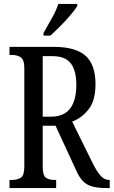

<svg xmlns="http://www.w3.org/2000/svg" viewBox="-20 -951 575 971"><path d="M28 0V-41H42Q68 -41 85.5 -52.5Q103 -64 103 -108V-605Q103 -649 85 -661Q67 -673 42 -673H28V-714H252Q362 -714 412.5 -669Q463 -624 463 -526Q463 -442 428 -398Q393 -354 345 -336L451 -121Q471 -82 489.5 -61.5Q508 -41 532 -41H535V0H520Q478 0 449.5 -7Q421 -14 401 -33.5Q381 -53 365 -90L261 -315H196V-108Q196 -64 212 -52.5Q228 -41 255 -41H264V0ZM237 -361Q304 -361 335 -402.5Q366 -444 366 -522Q366 -594 338 -630.5Q310 -667 246 -667H196V-361ZM200 -784Q221 -822 242.5 -859.5Q264 -897 275 -931H371V-921Q361 -904 338 -876.5Q315 -849 287 -821Q259 -793 235 -771H200Z"/></svg>

Font: Noto Serif Lao ExtraCondensed
Style: Regular
Weight: 400
Width: 2
Designer: Monotype Design Team
Foundry: Monotype Imaging Inc.
Version: Version 2.003; ttfautohint (v1.8.4.7-5d5b)